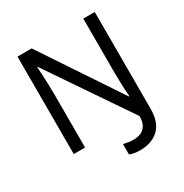

<svg xmlns="http://www.w3.org/2000/svg" viewBox="-202 -871 1165 1218"><g transform="rotate(-30 380.0 -262.0)"><path d="M475 190Q450 190 431.5 186.5Q413 183 399 177V101Q415 105 434 108Q453 111 475 111Q501 111 524.5 101.5Q548 92 563.5 67.5Q579 43 579 0L176 -593H172Q174 -574 175.5 -539Q177 -504 178.5 -464Q180 -424 180 -387V0H97V-714H201L582 -142H586Q584 -164 582.5 -196.5Q581 -229 580 -267Q579 -305 579 -342V-714H663V-6Q663 94 612 142Q561 190 475 190Z"/></g></svg>

Font: Noto Sans New Tai Lue
Style: Regular
Weight: 400
Designer: Monotype Design Team
Foundry: Monotype Imaging Inc.
Version: Version 2.003